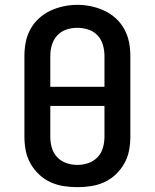

<svg xmlns="http://www.w3.org/2000/svg" viewBox="-20 -766 640 794"><path d="M300 8Q271 8 242.5 3.5Q214 -1 188 -13Q162 -25 141 -45Q120 -65 106 -90Q92 -115 86.5 -143Q81 -171 81 -200V-535Q81 -564 86.5 -592Q92 -620 106 -645.5Q120 -671 141.5 -690.5Q163 -710 189 -722Q215 -734 243 -740Q271 -746 300 -746Q329 -746 357 -740Q385 -734 411 -722Q437 -710 458.5 -690.5Q480 -671 494 -645.5Q508 -620 513.5 -592Q519 -564 519 -535V-200Q519 -171 513.5 -143Q508 -115 494 -90Q480 -65 459 -45Q438 -25 412 -13Q386 -1 357.5 3.5Q329 8 300 8ZM412 -407V-535Q412 -558 405.5 -580.5Q399 -603 383 -620Q367 -637 344.5 -644Q322 -651 299 -651Q276 -651 254 -643.5Q232 -636 216.5 -619Q201 -602 194.5 -580Q188 -558 188 -535V-407ZM300 -84Q323 -84 345 -91.5Q367 -99 383 -115.5Q399 -132 405.5 -154.5Q412 -177 412 -200V-328H188V-200Q188 -177 194.5 -154.5Q201 -132 217 -115.5Q233 -99 255 -91.5Q277 -84 300 -84Z"/></svg>

Font: Iosevka Curly Slab SmBdEx
Style: Regular
Weight: 600
Width: 7
Monospace: yes
Designer: Belleve Invis
Foundry: Belleve Invis
Version: Version 11.1.0; ttfautohint (v1.8.3)